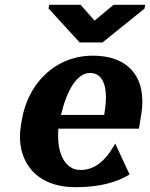

<svg xmlns="http://www.w3.org/2000/svg" viewBox="-20 -770 625 800"><path d="M67 -246C61 -211 62 -178 69 -147C90 -55 165 10 295 10C400 10 468 -12 520 -43L460 -172L452 -158C416 -97 372 -62 317 -62C299 -62 286 -65 273 -74C238 -97 217 -151 223 -234H559L569 -296C575 -332 574 -364 569 -394C553 -479 488 -538 367 -538C328 -538 292 -531 259 -518C162 -479 90 -389 70 -265ZM182 -735 312 -593H407L582 -734L585 -750H453L374 -684L316 -750H185ZM234 -291C258 -391 299 -466 355 -466C409 -466 433 -409 416 -304L414 -291Z"/></svg>

Font: Aerodynamic
Style: BdObl
Weight: 500
Designer: Google
Version: Version 2.000980; 2014